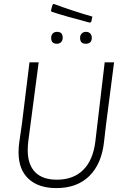

<svg xmlns="http://www.w3.org/2000/svg" viewBox="-20 -958 630 983"><path d="M440 -842Q320 -873 244 -898L241 -904L249 -934L255 -938Q355 -901 453 -873L447 -846ZM271 -734Q242 -734 242 -764Q242 -778 250 -786.5Q258 -795 272 -795Q301 -795 301 -765Q301 -751 293 -742.5Q285 -734 271 -734ZM419 -734Q390 -734 390 -764Q390 -778 398.5 -786.5Q407 -795 420 -795Q434 -795 442 -786.5Q450 -778 450 -765Q450 -734 419 -734ZM564 -639 522 -313 513 -235Q501 -120 438 -57.5Q375 5 269 5Q177 5 126 -42.5Q75 -90 75 -178Q75 -207 79 -232L92 -322L131 -639H178L125 -236Q122 -212 122 -189Q122 -115 160 -76.5Q198 -38 271 -38Q355 -38 405.5 -87.5Q456 -137 468 -232L516 -639Z"/></svg>

Font: Alegreya Sans SC Light
Style: Italic
Weight: 300
Italic angle: -7°
Designer: Juan Pablo del Peral
Foundry: Huerta Tipografica
Version: Version 2.007